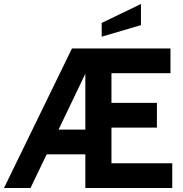

<svg xmlns="http://www.w3.org/2000/svg" viewBox="-31 -943 917 963"><path d="M-11 0 330 -700H824V-576H528V-427H756V-303H528V-124H833V0H397V-573L122 0ZM176 -169V-293H413V-169ZM479 -759V-828L676 -923V-817Z"/></svg>

Font: Cabin Resolve
Style: Bold-Resolve
Weight: 700
Designer: Pablo Impallari
Foundry: Pablo Impallari. http://www.impallari.com Igino Marini. http://www.ikern.com
Version: Version 3.001